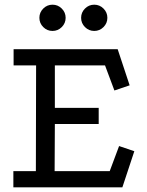

<svg xmlns="http://www.w3.org/2000/svg" viewBox="-20 -799 627 819"><path d="M38 -589H482L533 -435L468 -413L428 -520H214V-339H401V-270H214L213 -69H448L488 -176L553 -154L502 0H37V-69H133L134 -520H38ZM382 -779Q405 -779 421.5 -762.5Q438 -746 438 -723Q438 -700 421.5 -683.5Q405 -667 382 -667Q359 -667 342.5 -683.5Q326 -700 326 -723Q326 -746 342.5 -762.5Q359 -779 382 -779ZM204 -779Q227 -779 243.5 -762.5Q260 -746 260 -723Q260 -700 243.5 -683.5Q227 -667 204 -667Q181 -667 164.5 -683.5Q148 -700 148 -723Q148 -746 164.5 -762.5Q181 -779 204 -779Z"/></svg>

Font: Podkova
Style: Regular
Weight: 400
Designer: Ilya Yudin
Foundry: Cyreal (www.cyreal.org)
Version: Version 2.103